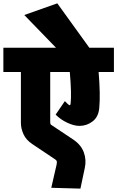

<svg xmlns="http://www.w3.org/2000/svg" viewBox="-63 -928 696 1139"><path d="M-43 -645H269L81.1 -838.9L276.9 -908.2L466.8 -645H612.8V-501H522Q533.2 -368.2 525.9 -287.1Q521 -234.4 486.3 -207.8Q451.7 -181.2 408.2 -181.2Q376 -181.2 335.9 -200Q295.9 -218.8 267.1 -248L321.8 -328.1L337.9 -312Q343.8 -306.2 347.4 -304.4Q351.1 -302.7 353.3 -305.2Q355.5 -307.6 356 -314.9Q362.3 -371.1 351.1 -501H234.9V-206.1Q234.9 -189.5 241.2 -187L370.1 -101.1Q417.5 -69.8 434.1 -24.4Q450.7 21 439.9 68.8L414.1 190.9L241.2 186L272.9 47.9Q275.4 34.2 273.7 28.3Q272 22.5 265.1 18.1L128.9 -73.2Q92.3 -97.2 76.7 -131.1Q61 -165 61 -199.2V-501H-43Z"/></svg>

Font: LT Superior Black
Style: Regular
Weight: 900
Designer: Daniel Lyons
Foundry: LyonsType
Version: Version 2.005